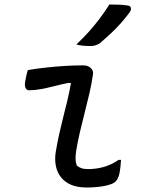

<svg xmlns="http://www.w3.org/2000/svg" viewBox="-20 -828 640 855"><path d="M104 -516Q146 -523 188 -527.5Q230 -532 271 -534.5Q312 -537 350 -537Q364 -537 374 -532Q384 -527 390 -518Q396 -509 394 -497Q388 -454 378 -411.5Q368 -369 357 -326Q346 -283 336 -240.5Q326 -198 319 -155Q316 -133 316.5 -118.5Q317 -104 322 -91Q331 -83 342.5 -79Q354 -75 372 -75Q408 -75 442 -84.5Q476 -94 508 -116H519Q518 -102 516.5 -87Q515 -72 512 -56Q509 -41 503 -30.5Q497 -20 487 -14Q478 -8 459 -3Q440 2 415.5 4.5Q391 7 366 7Q326 7 298 -4.5Q270 -16 252.5 -37.5Q235 -59 229 -88Q223 -117 228 -150Q235 -192 243.5 -230.5Q252 -269 261.5 -306Q271 -343 280 -380.5Q289 -418 296 -458L285 -459Q251 -452 220 -444Q189 -436 161 -431Q133 -426 109 -426Q99 -426 94 -436Q89 -446 92 -464Q94 -477 97 -490.5Q100 -504 104 -516ZM467 -808Q493 -808 513 -807Q533 -806 552 -803Q562 -800 563 -791.5Q564 -783 558 -774Q539 -748 518 -724.5Q497 -701 474 -679.5Q451 -658 424 -635Q414 -629 404.5 -626Q395 -623 384 -623Q367 -623 350 -624.5Q333 -626 320 -630Q350 -658 375.5 -686.5Q401 -715 424 -745.5Q447 -776 467 -808Z"/></svg>

Font: Rec Mono Semicasual
Style: Italic
Weight: 400
Italic angle: -10°
Version: Version 1.085; ttfautohint (v1.8.4.7-5d5b)